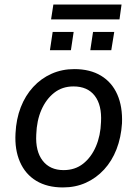

<svg xmlns="http://www.w3.org/2000/svg" viewBox="-20 -813 602 842"><path d="M256 9Q187 9 139 -20Q91 -49 67.5 -103Q44 -157 48 -228Q51 -291 71 -342.5Q91 -394 125.5 -431.5Q160 -469 206 -489.5Q252 -510 306 -510Q375 -510 423 -481Q471 -452 494.5 -398.5Q518 -345 515 -272Q511 -210 491 -158.5Q471 -107 436.5 -69.5Q402 -32 356.5 -11.5Q311 9 256 9ZM259 -67Q309 -67 344.5 -95Q380 -123 400.5 -170.5Q421 -218 423 -278Q427 -352 395.5 -393Q364 -434 302 -434Q253 -434 217.5 -406Q182 -378 161.5 -331Q141 -284 139 -223Q135 -150 167 -108.5Q199 -67 259 -67ZM204 -728 214 -793H513L504 -728ZM199 -593 211 -673H303L291 -593ZM376 -593 388 -673H481L468 -593Z"/></svg>

Font: Nunitoga
Style: Medium Italic
Weight: 500
Italic angle: -9°
Designer: Vernon Adams
Foundry: Vernon Adams
Version: Version 1.0